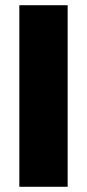

<svg xmlns="http://www.w3.org/2000/svg" viewBox="-20 -715 333 735"><path d="M239 -695V0H54V-695Z"/></svg>

Font: FiraGO ExtraBold
Style: Regular
Weight: 800
Designer: bBox Type
Foundry: bBox Type GmbH
Version: Version 1.001;PS 001.001;hotconv 1.0.88;makeotf.lib2.5.64775